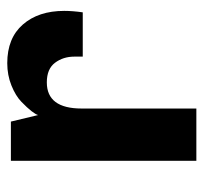

<svg xmlns="http://www.w3.org/2000/svg" viewBox="-36 -525 561 529"><g transform="rotate(-90 244.5 -260.5)"><path d="M335 -521Q404 -521 441.5 -478Q479 -435 479 -364Q479 -341 475 -313H353V-336Q353 -367 336 -389.5Q319 -412 282 -412Q210 -412 210 -316V0H66V-511H174L192 -436Q194 -443 203 -454.5Q212 -466 228.5 -482Q245 -498 273.5 -509.5Q302 -521 335 -521Z"/></g></svg>

Font: Chivo
Style: Bold
Weight: 700
Designer: Hector Gatti
Foundry: Omnibus-Type
Version: Version 1.007;PS 001.007;hotconv 1.0.88;makeotf.lib2.5.64775